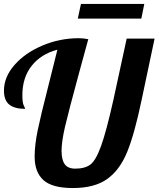

<svg xmlns="http://www.w3.org/2000/svg" viewBox="-25 -943 801 970"><path d="M384 -923H704L689 -849H368ZM150 -152Q150 -210 165.5 -285Q181 -360 215 -492L232 -560L265 -692Q182 -670 135 -610.5Q88 -551 88 -462Q88 -424 95 -410Q102 -396 102 -393Q49 -393 22 -414.5Q-5 -436 -5 -485Q-5 -554 48.5 -615Q102 -676 189.5 -713Q277 -750 373 -750Q395 -750 421 -745L377 -584Q322 -382 304 -305Q286 -228 286 -181Q286 -136 302 -113.5Q318 -91 355 -91Q404 -91 431.5 -111.5Q459 -132 485.5 -205Q512 -278 548 -439L615 -748H756L690 -436Q655 -268 618 -176.5Q581 -85 517 -39Q453 7 343 7Q239 7 194.5 -33Q150 -73 150 -152Z"/></svg>

Font: Lobster
Style: Regular
Weight: 400
Designer: Impallari Type
Foundry: Impallari Type
Version: Version 2.100